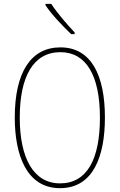

<svg xmlns="http://www.w3.org/2000/svg" viewBox="-20 -971 624 1001"><path d="M247 -951H217V-944C250 -894 309 -833 351 -793H369V-802C328 -846 281 -899 247 -951ZM527 -358C527 -576 457 -724 295 -724C141 -724 57 -594 57 -358C57 -164 118 10 293 10C467 10 527 -158 527 -358ZM83 -358C83 -569 152 -699 295 -699C430 -699 501 -576 501 -358C501 -141 434 -15 293 -15C155 -15 83 -146 83 -358Z"/></svg>

Font: Noto Sans Thai Looped Condensed Thin
Style: Regular
Weight: 100
Width: 3
Designer: Sasikarn Vongin, Ben Mitchell
Foundry: The Fontpad Ltd
Version: Version 1.001